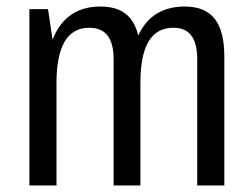

<svg xmlns="http://www.w3.org/2000/svg" viewBox="-20 -568 772 588"><path d="M584 -386Q584 -435 566 -459Q548 -483 511 -483Q460 -483 435 -441Q410 -399 410 -314L376 -245V-302Q376 -424 418.5 -486Q461 -548 546 -548Q608 -548 637.5 -510.5Q667 -473 667 -395V0H584ZM70 -540H127L153 -367V0H70ZM328 -386Q328 -435 309.5 -459Q291 -483 253 -483Q203 -483 178 -440.5Q153 -398 153 -314L119 -245V-302Q119 -424 161.5 -486Q204 -548 288 -548Q351 -548 380.5 -510Q410 -472 410 -395V0H328Z"/></svg>

Font: Pathway Extreme Condensed
Style: Regular
Weight: 400
Width: 3
Version: Version 1.001;gftools[0.9.26]